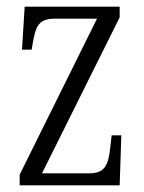

<svg xmlns="http://www.w3.org/2000/svg" viewBox="-20 -556 433 576"><path d="M39 0H339L344 -150H315L311 -115C305 -59 294 -36 247 -36H106L339 -504V-536H54L46 -407H75L78 -425C87 -478 96 -500 145 -500H271L39 -32Z"/></svg>

Font: Noto Serif Tamil ExtraCondensed Light
Style: Italic
Weight: 300
Width: 2
Italic angle: -12°
Designer: Indian Type Foundry, Tom Grace, and the Monotype Design Team
Foundry: Monotype Imaging Inc.
Version: Version 2.003